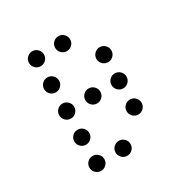

<svg xmlns="http://www.w3.org/2000/svg" viewBox="-147 -776 841 869"><g transform="rotate(-30 273.5 -341.5)"><path d="M175.8 -615.2Q175.8 -599.1 164.3 -587.6Q152.8 -576.2 136.7 -576.2Q120.6 -576.2 109.1 -587.6Q97.7 -599.1 97.7 -615.2Q97.7 -631.3 109.1 -642.8Q120.6 -654.3 136.7 -654.3Q152.8 -654.3 164.3 -642.8Q175.8 -631.3 175.8 -615.2ZM312.5 -615.2Q312.5 -599.1 301 -587.6Q289.6 -576.2 273.4 -576.2Q257.3 -576.2 245.8 -587.6Q234.4 -599.1 234.4 -615.2Q234.4 -631.3 245.8 -642.8Q257.3 -654.3 273.4 -654.3Q289.6 -654.3 301 -642.8Q312.5 -631.3 312.5 -615.2ZM175.8 -478.5Q175.8 -462.4 164.3 -450.9Q152.8 -439.5 136.7 -439.5Q120.6 -439.5 109.1 -450.9Q97.7 -462.4 97.7 -478.5Q97.7 -494.6 109.1 -506.1Q120.6 -517.6 136.7 -517.6Q152.8 -517.6 164.3 -506.1Q175.8 -494.6 175.8 -478.5ZM449.2 -478.5Q449.2 -462.4 437.7 -450.9Q426.3 -439.5 410.2 -439.5Q394 -439.5 382.6 -450.9Q371.1 -462.4 371.1 -478.5Q371.1 -494.6 382.6 -506.1Q394 -517.6 410.2 -517.6Q426.3 -517.6 437.7 -506.1Q449.2 -494.6 449.2 -478.5ZM175.8 -341.8Q175.8 -325.7 164.3 -314.2Q152.8 -302.7 136.7 -302.7Q120.6 -302.7 109.1 -314.2Q97.7 -325.7 97.7 -341.8Q97.7 -357.9 109.1 -369.4Q120.6 -380.9 136.7 -380.9Q152.8 -380.9 164.3 -369.4Q175.8 -357.9 175.8 -341.8ZM449.2 -341.8Q449.2 -325.7 437.7 -314.2Q426.3 -302.7 410.2 -302.7Q394 -302.7 382.6 -314.2Q371.1 -325.7 371.1 -341.8Q371.1 -357.9 382.6 -369.4Q394 -380.9 410.2 -380.9Q426.3 -380.9 437.7 -369.4Q449.2 -357.9 449.2 -341.8ZM175.8 -205.1Q175.8 -189 164.3 -177.5Q152.8 -166 136.7 -166Q120.6 -166 109.1 -177.5Q97.7 -189 97.7 -205.1Q97.7 -221.2 109.1 -232.7Q120.6 -244.1 136.7 -244.1Q152.8 -244.1 164.3 -232.7Q175.8 -221.2 175.8 -205.1ZM449.2 -205.1Q449.2 -189 437.7 -177.5Q426.3 -166 410.2 -166Q394 -166 382.6 -177.5Q371.1 -189 371.1 -205.1Q371.1 -221.2 382.6 -232.7Q394 -244.1 410.2 -244.1Q426.3 -244.1 437.7 -232.7Q449.2 -221.2 449.2 -205.1ZM175.8 -68.4Q175.8 -52.2 164.3 -40.8Q152.8 -29.3 136.7 -29.3Q120.6 -29.3 109.1 -40.8Q97.7 -52.2 97.7 -68.4Q97.7 -84.5 109.1 -95.9Q120.6 -107.4 136.7 -107.4Q152.8 -107.4 164.3 -95.9Q175.8 -84.5 175.8 -68.4ZM312.5 -68.4Q312.5 -52.2 301 -40.8Q289.6 -29.3 273.4 -29.3Q257.3 -29.3 245.8 -40.8Q234.4 -52.2 234.4 -68.4Q234.4 -84.5 245.8 -95.9Q257.3 -107.4 273.4 -107.4Q289.6 -107.4 301 -95.9Q312.5 -84.5 312.5 -68.4ZM312.5 -341.8Q312.5 -325.7 301 -314.2Q289.6 -302.7 273.4 -302.7Q257.3 -302.7 245.8 -314.2Q234.4 -325.7 234.4 -341.8Q234.4 -357.9 245.8 -369.4Q257.3 -380.9 273.4 -380.9Q289.6 -380.9 301 -369.4Q312.5 -357.9 312.5 -341.8Z"/></g></svg>

Font: DatDot Light
Style: Regular
Weight: 300
Designer: GGBot
Version: 1.00